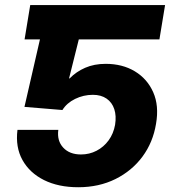

<svg xmlns="http://www.w3.org/2000/svg" viewBox="-20 -748 689 778"><path d="M255.4 -727.5 232.4 -588.4H79.6L102.5 -727.5ZM296.9 10.7Q216.8 10.7 158.4 -18.3Q100.1 -47.4 71 -99.6Q42 -151.9 50.8 -221.7H216.3Q210.4 -177.7 236.1 -149.9Q261.7 -122.1 308.1 -122.1Q342.3 -122.1 371.3 -137.2Q400.4 -152.3 420.2 -179.4Q439.9 -206.5 446.3 -242.2Q452.1 -278.3 443.1 -305.7Q434.1 -333 411.9 -348.4Q389.6 -363.8 356.4 -363.8Q318.4 -363.8 284.4 -347.2Q250.5 -330.6 232.9 -302.2L79.1 -314.9L173.8 -727.5H648.9L626 -588.4H299.3L259.8 -430.2H262.2Q288.6 -457.5 325.2 -473.4Q361.8 -489.3 408.2 -489.3Q476.1 -489.3 526.4 -459Q576.7 -428.7 600.8 -374.3Q625 -319.8 612.3 -246.6Q600.1 -171.4 557.4 -113.5Q514.6 -55.7 447.8 -22.5Q380.9 10.7 296.9 10.7Z"/></svg>

Font: Inter 24pt ExtraBold
Style: Italic
Weight: 800
Italic angle: -9.3988°
Designer: Rasmus Andersson
Foundry: rsms
Version: Version 4.001;git-66647c0bb